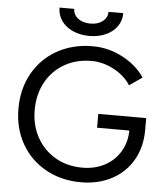

<svg xmlns="http://www.w3.org/2000/svg" viewBox="-61 -983 906 1049"><g transform="rotate(5 392.0 -458.5)"><path d="M47 -359.8Q47 -468 94.8 -553.3Q142.6 -638.6 228.1 -686.3Q313.6 -734 422.2 -734Q508.6 -734 586.5 -693.3Q664.4 -652.6 707.8 -587.2L637.6 -538.6Q606 -589.4 545.8 -621.4Q485.6 -653.4 422.2 -653.4Q339.4 -653.4 274.1 -615.9Q208.8 -578.4 172.5 -511.7Q136.2 -445 136.2 -359.8Q136.2 -276 172.9 -209.6Q209.6 -143.2 274.6 -105.7Q339.6 -68.2 423.2 -68.2Q491.6 -68.2 545.9 -97.3Q600.2 -126.4 630.7 -178.6Q661.2 -230.8 661.2 -296.6L747 -302.8Q747 -209.4 705.8 -137.9Q664.6 -66.4 590.5 -27.2Q516.4 12 422.2 12Q313.6 12 228.1 -35.7Q142.6 -83.4 94.8 -167.9Q47 -252.4 47 -359.8ZM484.2 -368.4H747V-299.6L703 -292.6H484.2ZM222.6 -928.6H303.6Q303.6 -896.8 330 -876.5Q356.4 -856.2 398 -856.2Q439.2 -856.2 465.2 -876.5Q491.2 -896.8 491.2 -928.6H572.2Q572.2 -887.6 549.9 -856Q527.6 -824.4 488.1 -806.4Q448.6 -788.4 398 -788.4Q348 -788.4 307.6 -806.4Q267.2 -824.4 244.9 -856.4Q222.6 -888.4 222.6 -928.6Z"/></g></svg>

Font: 寒蝉端黑体 Light
Style: Regular
Weight: 300
Designer: ChillDuanSans {Warren2060}; 
Source Han Sans {Ryoko NISHIZUKA 西塚涼子 (kana, bopomofo & ideographs); Paul D. Hunt (Latin, G
Foundry: ChillType&Adobe
Version: Version 1.300;Glyphs 3.3 (3306)